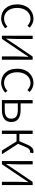

<svg xmlns="http://www.w3.org/2000/svg" viewBox="1344 -1931 600 3328"><g transform="rotate(90 1644.0 -267.0)"><path d="M300 13C368 13 423 -16 470 -56L442 -96C406 -64 359 -37 303 -37C191 -37 117 -130 117 -266C117 -402 198 -496 304 -496C355 -496 393 -473 426 -442L459 -482C422 -515 375 -547 303 -547C171 -547 56 -444 56 -266C56 -89 161 13 300 13Z M599 0H654L885 -342C906 -374 939 -424 960 -457H965C962 -385 958 -316 958 -256V0H1015V-533H960L729 -192L654 -76H649C652 -148 656 -219 656 -276V-533H599Z M1415 13C1483 13 1538 -16 1585 -56L1557 -96C1521 -64 1474 -37 1418 -37C1306 -37 1232 -130 1232 -266C1232 -402 1313 -496 1419 -496C1470 -496 1508 -473 1541 -442L1574 -482C1537 -515 1490 -547 1418 -547C1286 -547 1171 -444 1171 -266C1171 -89 1276 13 1415 13Z M1714 0H1891C2019 0 2095 -54 2095 -163C2095 -272 2019 -324 1891 -324H1772V-533H1714ZM1772 -49V-276H1881C1986 -276 2037 -243 2037 -163C2037 -83 1986 -49 1881 -49Z M2473 -280 2526 -406C2555 -477 2580 -488 2607 -488C2615 -488 2617 -489 2624 -486L2636 -542C2628 -545 2619 -547 2609 -547C2560 -547 2523 -525 2483 -432L2428 -303H2302V-533H2244V0H2302V-254H2430L2590 0H2654Z M2772 0H2827L3058 -342C3079 -374 3112 -424 3133 -457H3138C3135 -385 3131 -316 3131 -256V0H3188V-533H3133L2902 -192L2827 -76H2822C2825 -148 2829 -219 2829 -276V-533H2772Z"/></g></svg>

Font: Spoqa Han Sans Neo Light
Style: Regular
Weight: 300
Designer: [Spoqa Han Sans Neo] Dong-huui Kim ___ Younghwa Kang ___ Yujin Lee ___ [Noto Sans] Ryoko NISHIZUKA ____ (kana & ideograp
Foundry: Spoqa (http://www.spoqa-han-sans.com)
Version: Version 1.100;hotconv 1.0.109;makeotfexe 2.5.65596